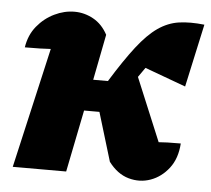

<svg xmlns="http://www.w3.org/2000/svg" viewBox="-43 -544 658 598"><g transform="rotate(5 286.5 -244.5)"><path d="M17 0 103 -376Q76 -374 22 -374Q28 -413 50.5 -440.5Q73 -468 104 -483Q135 -498 167 -498Q198 -498 226 -482.5Q254 -467 271 -435L243 -292H289Q331 -360 364 -402.5Q397 -445 428 -466.5Q459 -488 493.5 -493Q528 -498 573 -493L530 -296L402 -343Q391 -328 381 -313L463 -116Q474 -117 490.5 -117.5Q507 -118 532 -118Q529 -71 505.5 -40.5Q482 -10 448.5 2Q415 14 379.5 4Q344 -6 317 -42L271 -194H223L184 0Z"/></g></svg>

Font: Piazzolla ExtraBold
Style: Italic
Weight: 800
Italic angle: -11.3°
Designer: Juan Pablo del Peral
Foundry: Huerta Tipografica
Version: Version 1.330